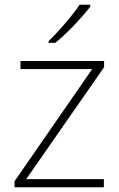

<svg xmlns="http://www.w3.org/2000/svg" viewBox="-20 -786 499 806"><path d="M359 -758V-766H314C286 -723 225 -653 184 -613V-606H212C264 -648 326 -715 359 -758ZM416 0V-34H90L417 -504V-530H66V-496H367L41 -25V0Z"/></svg>

Font: Noto Sans Gurmukhi ExtraLight
Style: Regular
Weight: 200
Designer: Jelle Bosma - Monotype Design Team
Foundry: Monotype Imaging Inc.
Version: Version 2.004